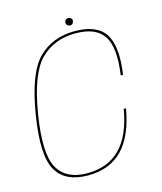

<svg xmlns="http://www.w3.org/2000/svg" viewBox="-113 -832 775 920"><g transform="rotate(-15 275.0 -372.0)"><path d="M209.5 4.5Q318.5 4.5 382 -61.5Q445.5 -127.5 468 -259.5H457Q435.5 -132.5 373.8 -69.5Q312 -6.5 209.5 -6.5Q105 -6.5 64.2 -78.8Q23.5 -151 53.5 -338.5Q85 -534 153 -601.5Q221 -669 326 -669Q428.5 -669 466.2 -610.2Q504 -551.5 484.5 -418H496Q516 -556 475.8 -618Q435.5 -680 326 -680Q214.5 -680 144.2 -609.2Q74 -538.5 42 -338.5Q11 -146 54.2 -70.8Q97.5 4.5 209.5 4.5ZM312.5 -712Q320.5 -712 325.8 -717.8Q331 -723.5 331 -731Q331 -738.5 325.5 -743.8Q320 -749 313 -749Q305 -749 299.5 -743.8Q294 -738.5 294 -731Q294 -723 299.5 -717.5Q305 -712 312.5 -712Z"/></g></svg>

Font: Anybody Thin
Style: Italic
Weight: 100
Italic angle: -10°
Designer: Tyler Finck
Foundry: Etcetera Type Company
Version: Version 1.114;gftools[0.9.25]